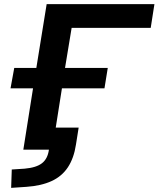

<svg xmlns="http://www.w3.org/2000/svg" viewBox="-20 -725 768 930"><path d="M34 185 37 96 99 92Q156 87 183.5 65.5Q211 44 217 0H93L140 -297H31L49 -396H156L206 -705H728L710 -590H327L295 -396H502L486 -297H280L250 -107H361L348 -25Q338 41 309 85Q280 129 230 152Q180 175 108 180Z"/></svg>

Font: Nunito Sans 10pt SemiExpanded
Style: Bold Italic
Weight: 700
Width: 6
Italic angle: -9°
Designer: Vernon Adams
Foundry: Vernon Adams
Version: Version 3.101;gftools[0.9.27]